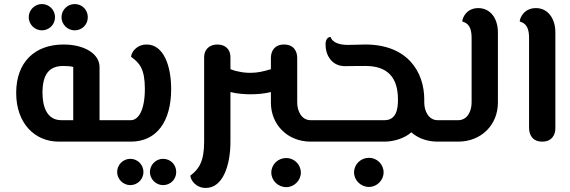

<svg xmlns="http://www.w3.org/2000/svg" viewBox="-20 -700 2815 949"><path d="M535 0V-106H472V-369C472 -433 399 -480 294 -480C151 -480 60 -392 60 -241C60 -89 153 0 270 0ZM190 -241C190 -336 225 -374 294 -374C314 -374 333 -372 342 -369V-106H283C208 -106 190 -180 190 -241ZM349 -550C386 -550 414 -579 414 -615C414 -651 386 -680 349 -680C314 -680 284 -651 284 -615C284 -579 314 -550 349 -550ZM187 -550C223 -550 252 -579 252 -615C252 -651 223 -680 187 -680C152 -680 122 -651 122 -615C122 -579 152 -550 187 -550ZM535 0C550 0 555 -21 555 -53C555 -85 550 -106 535 -106Z M535 -106C522 -106 515 -85 515 -53C515 -21 522 0 535 0H627C754 0 826 -99 826 -260C826 -376 788 -480 705 -480C654 -480 628 -440 628 -419C670 -389 696 -359 696 -261C696 -153 663 -106 627 -106ZM786 215C823 215 851 186 851 150C851 114 823 85 786 85C751 85 721 114 721 150C721 186 751 215 786 215ZM624 215C660 215 689 186 689 150C689 114 660 85 624 85C589 85 559 114 559 150C559 186 589 215 624 215Z M997 229C1082 229 1119 117 1119 0V-245C1151 -237 1186 -234 1219 -234C1252 -234 1287 -237 1319 -245V-193C1319 -82 1403 0 1515 0H1566C1581 0 1586 -21 1586 -53C1586 -85 1581 -106 1566 -106H1515C1470 -106 1449 -152 1449 -193V-414C1449 -445 1433 -480 1384 -480C1335 -480 1319 -445 1319 -414V-358C1286 -348 1254 -340 1219 -340C1198 -340 1178 -342 1161 -346C1148 -348 1134 -352 1119 -358V-418C1119 -457 1093 -480 1054 -480C1017 -480 989 -457 989 -418V0C989 99 963 136 921 168C921 188 947 229 997 229ZM1395 225C1434 225 1467 192 1467 153C1467 113 1434 81 1395 81C1354 81 1321 113 1321 153C1321 192 1354 225 1395 225Z M1566 -106C1553 -106 1546 -85 1546 -53C1546 -21 1553 0 1566 0H1881C1925 0 1980 -16 2013 -46C2049 -14 2096 0 2143 0H2194C2209 0 2214 -21 2214 -53C2214 -85 2209 -106 2194 -106H2143C2098 -106 2077 -152 2077 -193V-208C2077 -346 1993 -480 1786 -480C1775 -480 1717 -478 1699 -478C1646 -478 1621 -496 1614 -517H1612C1603 -517 1589 -508 1589 -480C1589 -427 1620 -373 1685 -373C1702 -373 1719 -374 1786 -374C1894 -374 1947 -319 1947 -208V-206C1947 -160 1938 -106 1881 -106ZM1804 224C1843 224 1876 191 1876 152C1876 112 1843 80 1804 80C1763 80 1730 112 1730 152C1730 191 1763 224 1804 224Z M2194 -106C2181 -106 2174 -85 2174 -53C2174 -21 2181 0 2194 0H2245C2358 0 2441 -82 2441 -193V-540C2441 -610 2403 -660 2344 -660C2285 -660 2265 -611 2265 -594C2277 -588 2311 -585 2311 -513V-193C2311 -152 2291 -106 2245 -106Z M2660 0C2709 0 2725 -35 2725 -66V-540C2725 -610 2687 -660 2629 -660C2569 -660 2549 -610 2549 -594C2561 -588 2595 -585 2595 -513V-68C2595 -35 2611 0 2660 0Z"/></svg>

Font: Mesarto
Style: Regular
Weight: 700
Designer: Mohamed Gaber
Foundry: Kief Type Foundry
Version: Version 2.020